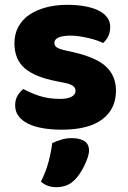

<svg xmlns="http://www.w3.org/2000/svg" viewBox="-20 -522 532 798"><path d="M462 -145Q462 -69 405 -26Q348 17 237 17Q195 17 159 11Q123 5 97.5 -7.5Q72 -20 57.5 -39Q43 -58 43 -84Q43 -108 53 -124.5Q63 -141 77 -152Q106 -136 143.5 -123.5Q181 -111 230 -111Q261 -111 277.5 -120Q294 -129 294 -144Q294 -158 282 -166Q270 -174 242 -179L212 -185Q125 -202 82.5 -238.5Q40 -275 40 -343Q40 -380 56 -410Q72 -440 101 -460Q130 -480 170.5 -491Q211 -502 260 -502Q297 -502 329.5 -496.5Q362 -491 386 -480Q410 -469 424 -451.5Q438 -434 438 -410Q438 -387 429.5 -370.5Q421 -354 408 -343Q400 -348 384 -353.5Q368 -359 349 -363.5Q330 -368 310.5 -371Q291 -374 275 -374Q242 -374 224 -366.5Q206 -359 206 -343Q206 -332 216 -325Q226 -318 254 -312L285 -305Q381 -283 421.5 -244.5Q462 -206 462 -145ZM293 223Q276 241 256.5 248.5Q237 256 214 256Q176 256 150 233Q171 191 181.5 151.5Q192 112 197 73Q213 65 234.5 58.5Q256 52 278 52Q310 52 330 64Q350 76 350 104Q350 116 344.5 132.5Q339 149 331 165.5Q323 182 313 197.5Q303 213 293 223Z"/></svg>

Font: Baloo Bhai
Style: Regular
Weight: 400
Designer: Supriya Tembe, Noopur Datye and Ek Type
Foundry: Ek Type
Version: Version 1.443;PS 1.000;hotconv 16.6.51;makeotf.lib2.5.65220;